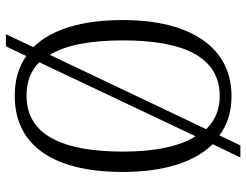

<svg xmlns="http://www.w3.org/2000/svg" viewBox="-112 -683 835 651"><g transform="rotate(-90 305.5 -357.5)"><path d="M142 -54 97 40H138L172 -31C208 -4 252 10 305 10C473 10 563 -133 563 -358C563 -497 532 -600 471 -662L515 -755H474L441 -686C404 -712 360 -725 306 -725C133 -725 48 -587 48 -359C48 -224 79 -118 142 -54ZM420 -642 169 -112C134 -167 117 -252 117 -358C117 -564 174 -685 306 -685C355 -685 392 -670 420 -642ZM305 -30C259 -30 222 -46 193 -76L445 -606C479 -551 494 -466 494 -358C494 -154 439 -30 305 -30Z"/></g></svg>

Font: Noto Serif Hebrew Condensed Light
Style: Regular
Weight: 300
Width: 3
Designer: Monotype Design Team
Foundry: Monotype Imaging Inc.
Version: Version 2.004